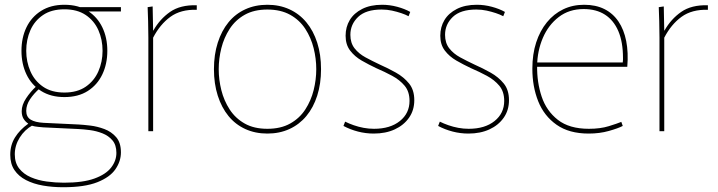

<svg xmlns="http://www.w3.org/2000/svg" viewBox="-20 -550 3012 805"><path d="M250 -143Q193 -143 152.5 -168.5Q112 -194 91 -238Q70 -282 70 -337Q70 -392 91 -435.5Q112 -479 152.5 -504.5Q193 -530 250 -530Q308 -530 348 -504.5Q388 -479 409 -435.5Q430 -392 430 -337Q430 -282 409 -238Q388 -194 348 -168.5Q308 -143 250 -143ZM250 -162Q304 -162 339.5 -186.5Q375 -211 392.5 -251Q410 -291 410 -337Q410 -384 392.5 -423.5Q375 -463 339.5 -487Q304 -511 250 -511Q196 -511 160.5 -487Q125 -463 107.5 -423.5Q90 -384 90 -337Q90 -291 107.5 -251Q125 -211 160.5 -186.5Q196 -162 250 -162ZM245 235Q200 235 160 228Q120 221 89 205Q58 189 40.5 163Q23 137 23 99Q23 58 43 26Q63 -6 98 -31V-32Q86 -40 78.5 -52.5Q71 -65 71 -84Q71 -110 89.5 -138Q108 -166 132 -188L147 -180Q122 -158 106 -134Q90 -110 90 -85Q90 -60 108.5 -48.5Q127 -37 163 -35L310 -28Q329 -27 358.5 -23.5Q388 -20 417.5 -9Q447 2 467 25Q487 48 487 89Q487 126 464 159.5Q441 193 388 214Q335 235 245 235ZM248 216Q328 216 376 198.5Q424 181 446 152.5Q468 124 468 91Q468 58 451.5 38.5Q435 19 409.5 9Q384 -1 357 -4.5Q330 -8 309 -9L162 -16Q137 -18 126 -20Q115 -22 106 -26L117 -25Q83 -6 62.5 27Q42 60 42 97Q42 133 60.5 156.5Q79 180 109 193Q139 206 175.5 211Q212 216 248 216ZM310 -520H487V-502H344Z M602 0V-392Q602 -430 601 -460.5Q600 -491 599 -520L620 -523L622 -422H623Q650 -470 693 -500Q736 -530 805 -528V-509Q738 -511 694.5 -479.5Q651 -448 622 -392V0Z M1101 10Q1050 10 1008.5 -9Q967 -28 938 -63.5Q909 -99 893 -149Q877 -199 877 -260Q877 -321 893 -371Q909 -421 938 -456.5Q967 -492 1008.5 -511Q1050 -530 1101 -530Q1152 -530 1193.5 -511Q1235 -492 1264.5 -456.5Q1294 -421 1310 -371Q1326 -321 1326 -260Q1326 -199 1310 -149Q1294 -99 1264.5 -63.5Q1235 -28 1193.5 -9Q1152 10 1101 10ZM1101 -10Q1157 -10 1196.5 -32Q1236 -54 1260 -91Q1284 -128 1295 -172Q1306 -216 1306 -260Q1306 -304 1295 -348Q1284 -392 1260 -429Q1236 -466 1196.5 -488Q1157 -510 1101 -510Q1045 -510 1006 -488Q967 -466 943 -429Q919 -392 908 -348Q897 -304 897 -260Q897 -216 908 -172Q919 -128 943 -91Q967 -54 1006 -32Q1045 -10 1101 -10Z M1547 10Q1513 10 1480.5 1.5Q1448 -7 1420 -22L1427 -40Q1443 -32 1463 -25Q1483 -18 1504.5 -14Q1526 -10 1548 -10Q1616 -10 1656.5 -42.5Q1697 -75 1697 -127Q1697 -166 1676.5 -190.5Q1656 -215 1624.5 -232Q1593 -249 1558 -264Q1526 -279 1496.5 -296Q1467 -313 1448 -338Q1429 -363 1429 -400Q1429 -437 1446.5 -466Q1464 -495 1498.5 -512.5Q1533 -530 1582 -530Q1614 -530 1645.5 -521.5Q1677 -513 1700 -500L1693 -482Q1680 -489 1662 -495Q1644 -501 1623.5 -505.5Q1603 -510 1580 -510Q1514 -510 1481.5 -479Q1449 -448 1449 -404Q1449 -370 1466.5 -347.5Q1484 -325 1512.5 -309.5Q1541 -294 1573 -279Q1607 -264 1640 -245.5Q1673 -227 1695 -200Q1717 -173 1717 -130Q1717 -88 1695 -56.5Q1673 -25 1635 -7.5Q1597 10 1547 10Z M1944 10Q1910 10 1877.5 1.5Q1845 -7 1817 -22L1824 -40Q1840 -32 1860 -25Q1880 -18 1901.5 -14Q1923 -10 1945 -10Q2013 -10 2053.5 -42.5Q2094 -75 2094 -127Q2094 -166 2073.5 -190.5Q2053 -215 2021.5 -232Q1990 -249 1955 -264Q1923 -279 1893.5 -296Q1864 -313 1845 -338Q1826 -363 1826 -400Q1826 -437 1843.5 -466Q1861 -495 1895.5 -512.5Q1930 -530 1979 -530Q2011 -530 2042.5 -521.5Q2074 -513 2097 -500L2090 -482Q2077 -489 2059 -495Q2041 -501 2020.5 -505.5Q2000 -510 1977 -510Q1911 -510 1878.5 -479Q1846 -448 1846 -404Q1846 -370 1863.5 -347.5Q1881 -325 1909.5 -309.5Q1938 -294 1970 -279Q2004 -264 2037 -245.5Q2070 -227 2092 -200Q2114 -173 2114 -130Q2114 -88 2092 -56.5Q2070 -25 2032 -7.5Q1994 10 1944 10Z M2448 10Q2366 10 2313.5 -27Q2261 -64 2236.5 -125.5Q2212 -187 2212 -262Q2212 -323 2228 -372Q2244 -421 2273 -456.5Q2302 -492 2341.5 -511Q2381 -530 2429 -530Q2478 -530 2514 -512Q2550 -494 2573 -460Q2596 -426 2605.5 -378Q2615 -330 2610 -270H2227L2232 -274Q2231 -205 2251 -145Q2271 -85 2319 -47.5Q2367 -10 2449 -10Q2497 -10 2532.5 -21Q2568 -32 2585 -39L2591 -22Q2572 -12 2533 -1Q2494 10 2448 10ZM2228 -288H2591Q2592 -294 2592 -299.5Q2592 -305 2592 -307Q2592 -374 2572.5 -419.5Q2553 -465 2516.5 -488.5Q2480 -512 2427 -512Q2366 -512 2322.5 -478.5Q2279 -445 2256 -391Q2233 -337 2232 -275Z M2745 0V-392Q2745 -430 2744 -460.5Q2743 -491 2742 -520L2763 -523L2765 -422H2766Q2793 -470 2836 -500Q2879 -530 2948 -528V-509Q2881 -511 2837.5 -479.5Q2794 -448 2765 -392V0Z"/></svg>

Font: Murecho Thin Thin
Style: Regular
Weight: 250
Version: Version 1.010